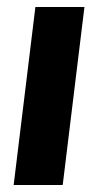

<svg xmlns="http://www.w3.org/2000/svg" viewBox="-20 -528 280 548"><path d="M19 0 81 -508H221L159 0Z"/></svg>

Font: Inclusive Sans
Style: Italic
Weight: 400
Italic angle: -7°
Designer: Olivia King
Foundry: Olivia King
Version: Version 2.004